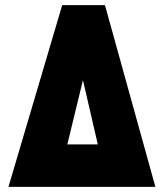

<svg xmlns="http://www.w3.org/2000/svg" viewBox="-20 -730 640 750"><path d="M13 0 223 -710H390L587 0ZM243 -166H362L304 -417Z"/></svg>

Font: Livvic Black
Style: Regular
Weight: 900
Designer: Jacques Le Bailly, Baron von Fonthausen
Version: Version 1.001; ttfautohint (v1.8.2)